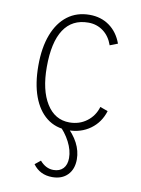

<svg xmlns="http://www.w3.org/2000/svg" viewBox="-85 -581 644 875"><g transform="rotate(10 236.5 -144.0)"><path d="M252 12Q194.5 12 153.2 -20.2Q112 -52.5 90 -112.2Q68 -172 68 -255Q68 -338.5 91 -398.5Q114 -458.5 156.8 -490.8Q199.5 -523 259 -523Q311.5 -523 350.5 -495Q389.5 -467 408 -416L372 -402Q358 -442.5 328 -464.8Q298 -487 259 -487Q184 -487 145.5 -428.5Q107 -370 107 -255Q107 -148 145.8 -86Q184.5 -24 252 -24Q298 -24 332.2 -49.8Q366.5 -75.5 379 -118L415 -105Q398.5 -51 355 -19.5Q311.5 12 252 12ZM218 235Q161 235 129 191L155 170Q182.5 202 218 202Q246.5 202 262.8 184.8Q279 167.5 279 136Q279 100.5 259.2 62Q239.5 23.5 204 -10H239Q315 58.5 315 136Q315 181.5 289 208.2Q263 235 218 235Z"/></g></svg>

Font: Overpass Thin
Style: Regular
Weight: 250
Designer: Delve Withrington, Dave Bailey, Thomas Jockin
Foundry: Delve Fonts LLC
Version: Version 4.000